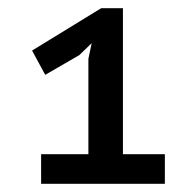

<svg xmlns="http://www.w3.org/2000/svg" viewBox="-20 -827 476 467"><path d="M80 -452H195V-684L203 -722L173 -693L90 -645L58 -704L226 -807H279V-452H381V-380H80Z"/></svg>

Font: PT Sans Caption
Style: Regular
Weight: 400
Designer: A.Korolkova, O.Umpeleva, V.Yefimov
Foundry: ParaType Ltd
Version: Version 2.004W OFL